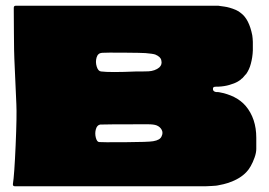

<svg xmlns="http://www.w3.org/2000/svg" viewBox="-20 -649 937 669"><path d="M873 -169Q873 -150 873 -130Q873 -117 867 -100Q861 -83 853.5 -70Q846 -57 839 -50Q817 -26 776 -12Q761 -7 739 -3Q737 -2 718 -1Q699 0 697 0Q696 0 666 0H32Q24 0 25 -8Q30 -39 34.5 -143Q39 -247 37 -286Q32 -400 30 -444Q29 -460 28.5 -534Q28 -608 28 -610Q28 -616 28 -622Q28 -629 35 -629Q740 -629 741 -629Q741 -629 747.5 -628Q754 -627 762 -626Q770 -625 780.5 -622Q791 -619 801.5 -614.5Q812 -610 820 -603Q848 -582 859 -526Q862 -507 861 -473Q860 -449 854 -427Q849 -407 837 -390Q836 -390 834.5 -388Q833 -386 832 -385Q829 -381 825 -377Q822 -375 821 -374Q821 -374 820 -373Q819 -372 819 -372L818 -371Q814 -368 809 -365Q797 -358 779 -353Q762 -348 741 -347Q737 -347 733.5 -347Q730 -347 727.5 -346.5Q725 -346 723.5 -344.5Q722 -343 722 -339Q722 -327 742 -328Q804 -317 836 -280Q873 -236 873 -169ZM543 -174Q549 -186 543.5 -196.5Q538 -207 526 -212Q516 -216 495 -216Q341 -216 329 -215Q318 -213 314 -198.5Q310 -184 314 -169Q318 -154 326 -154Q332 -153 415 -153.5Q498 -154 514 -157Q538 -161 543 -174ZM535 -414Q546 -424 542 -439Q540 -451 521 -459Q512 -462 487 -464Q475 -465 412.5 -465.5Q350 -466 335.5 -465Q321 -464 316.5 -448.5Q312 -433 317 -417Q322 -401 332 -400Q363 -396 455 -400Q465 -400 476 -400Q487 -400 497.5 -400.5Q508 -401 518 -404.5Q528 -408 535 -414Z"/></svg>

Font: Cubao Free Wide
Style: Wide
Weight: 400
Designer: Aaron Amar
Version: Version 001.001